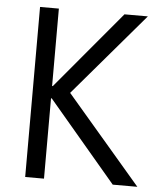

<svg xmlns="http://www.w3.org/2000/svg" viewBox="-51 -749 651 793"><g transform="rotate(5 274.0 -352.5)"><path d="M83 0V-705H161V-384H164L433 -705H530L217 -338L220 -383L548 0H446L164 -333H161V0Z"/></g></svg>

Font: Nunito Sans 10pt Condensed
Style: Regular
Weight: 400
Width: 3
Designer: Vernon Adams
Foundry: Vernon Adams
Version: Version 3.101;gftools[0.9.27]